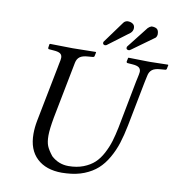

<svg xmlns="http://www.w3.org/2000/svg" viewBox="-91 -918 942 1010"><g transform="rotate(10 380.0 -412.5)"><path d="M273.9 -571.8 214.8 -269Q203.1 -204.6 203.1 -170.9Q203.1 -136.7 211.4 -116Q219.7 -95.2 242.2 -66.9Q281.7 -30.8 334 -30.8Q378.4 -30.8 413.6 -44.4Q448.7 -58.1 471.9 -79.6Q495.1 -101.1 512.7 -134.5Q530.3 -168 540.3 -200.9Q550.3 -233.9 559.1 -276.9L607.9 -530.8Q609.4 -537.1 612.1 -550Q614.7 -563 616.2 -569.8Q618.2 -579.6 618.2 -584Q618.2 -599.6 607.7 -607.2Q597.2 -614.7 573.2 -616.2Q568.8 -616.7 560.1 -617.2Q551.3 -617.7 546.9 -618.2Q544.4 -618.2 542.5 -620.4Q540.5 -622.6 541 -626Q541.5 -628.9 543 -635.5Q544.4 -642.1 544.9 -645L546.9 -647Q636.7 -645 651.9 -645H664.1Q683.6 -645 757.8 -647L759.8 -645Q759.3 -642.1 757.8 -635.5Q756.3 -628.9 755.9 -626Q755.9 -622.6 753.2 -620.4Q750.5 -618.2 747.1 -618.2L722.2 -616.2Q692.4 -614.3 678.2 -602.8Q664.1 -591.3 660.2 -569.8Q658.7 -563 656 -550.3Q653.3 -537.6 651.9 -530.8L606 -294.9Q595.2 -240.7 581.8 -198.7Q568.4 -156.7 546.1 -117.9Q523.9 -79.1 495.1 -53.2Q466.3 -27.3 424.8 -10.7Q383.3 5.9 331.1 8.8Q323.2 9.8 306.2 9.8Q221.2 9.8 172.6 -35.9Q124 -81.5 124 -166Q124 -199.7 130.9 -235.8L189 -532.2Q189.9 -538.1 192.6 -551.3Q195.3 -564.5 196.8 -571.8Q198.2 -579.1 198.2 -585Q198.2 -600.6 187.3 -607.7Q176.3 -614.7 152.8 -616.2Q148.9 -616.7 140.4 -617.2Q131.8 -617.7 127.9 -618.2Q125 -618.2 123 -620.1Q122.1 -622.1 122.1 -626Q122.6 -628.9 123.5 -635.5Q124.5 -642.1 125 -645L127.9 -647Q217.8 -645 249 -645Q290 -645 372.1 -647L374 -645Q373.5 -642.1 372.1 -635.5Q370.6 -628.9 370.1 -626Q370.1 -622.6 367.2 -620.4Q364.3 -618.2 360.8 -618.2Q356.9 -617.7 348.4 -617.2Q339.8 -616.7 335.9 -616.2Q306.6 -614.3 292.5 -603.8Q278.3 -593.3 273.9 -571.8ZM638.2 -830.1Q658.7 -830.1 667.7 -822.3Q676.8 -814.5 676.8 -793.9Q674.8 -777.3 664.1 -772L551.8 -690.9Q550.8 -690.4 549.3 -689.5Q547.9 -688.5 546.9 -688Q546.4 -687.5 544.9 -687Q543.5 -686.5 543 -686Q527.8 -686 527.8 -695.8Q527.8 -702.1 529.8 -704.1L615.2 -813Q618.2 -815.9 619.1 -817.9Q628.4 -827.1 638.2 -830.1ZM509.8 -835Q525.9 -835 536.9 -827.6Q547.9 -820.3 547.9 -805.2Q547.9 -789.1 535.2 -777.8L420.9 -691.9Q415 -689.9 413.1 -689.9Q411.1 -689.9 407.2 -691.9Q401.9 -693.8 401.9 -701.2Q401.9 -706.1 403.8 -708L487.8 -823.2Q495.1 -833.5 509.8 -835Z"/></g></svg>

Font: Common Serif
Style: Italic
Weight: 400
Italic angle: -12°
Designer: Philipp H. Poll, Khaled Hosny
Foundry: Stefan Peev, Context Ltd.
Version: Version 1.026